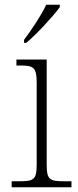

<svg xmlns="http://www.w3.org/2000/svg" viewBox="-20 -786 328 806"><path d="M81 -619V-606H90C134 -642 206 -721 231 -756V-766H174C153 -721 110 -657 81 -619ZM29 0H280V-25H255C187 -25 176 -30 176 -98V-536H49V-511H64C119 -511 134 -505 134 -439V-97C134 -30 122 -25 56 -25H29Z"/></svg>

Font: Noto Serif Telugu ExtraLight
Style: Regular
Weight: 200
Designer: Jelle Bosma - Monotype Design Team
Foundry: Monotype Imaging Inc.
Version: Version 2.005